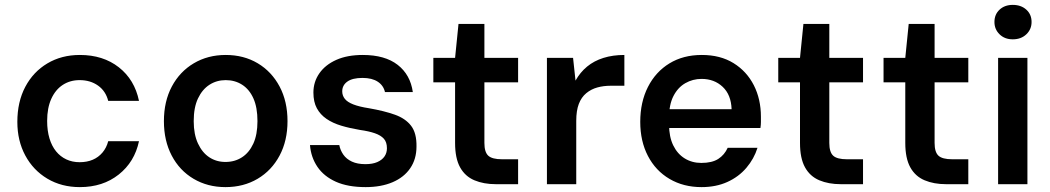

<svg xmlns="http://www.w3.org/2000/svg" viewBox="-20 -754 4299 786"><path d="M307 12Q232 12 174 -22.5Q116 -57 83.5 -117.5Q51 -178 51 -255Q51 -337 83.5 -398.5Q116 -460 174 -494.5Q232 -529 307 -529Q402 -529 466.5 -478.5Q531 -428 549 -341H423Q413 -381 381.5 -403.5Q350 -426 306 -426Q267 -426 237 -406.5Q207 -387 190 -349.5Q173 -312 173 -259Q173 -219 182.5 -187.5Q192 -156 209.5 -134.5Q227 -113 251.5 -101.5Q276 -90 306 -90Q336 -90 359.5 -100Q383 -110 399.5 -129.5Q416 -149 423 -176H549Q531 -91 466 -39.5Q401 12 307 12Z M903 12Q830 12 772.5 -22Q715 -56 683 -117Q651 -178 651 -258Q651 -339 683.5 -400Q716 -461 773.5 -495Q831 -529 904 -529Q978 -529 1035 -495Q1092 -461 1124.5 -400Q1157 -339 1157 -258Q1157 -178 1124.5 -117Q1092 -56 1034.5 -22Q977 12 903 12ZM903 -91Q941 -91 970.5 -110Q1000 -129 1017 -166Q1034 -203 1034 -258Q1034 -314 1017.5 -351Q1001 -388 971.5 -407Q942 -426 904 -426Q867 -426 837.5 -407Q808 -388 790.5 -351Q773 -314 773 -258Q773 -204 790.5 -166.5Q808 -129 837 -110Q866 -91 903 -91Z M1477 12Q1404 12 1355 -10Q1306 -32 1279.5 -71Q1253 -110 1249 -160H1369Q1373 -139 1385.5 -121Q1398 -103 1420.5 -92.5Q1443 -82 1476 -82Q1505 -82 1524.5 -90.5Q1544 -99 1554 -113.5Q1564 -128 1564 -147Q1564 -172 1551.5 -186Q1539 -200 1514.5 -208.5Q1490 -217 1454 -222Q1412 -229 1377 -239.5Q1342 -250 1316.5 -267.5Q1291 -285 1277 -311Q1263 -337 1263 -375Q1263 -419 1287.5 -454Q1312 -489 1357 -509Q1402 -529 1465 -529Q1556 -529 1608 -488.5Q1660 -448 1670 -377H1556Q1550 -404 1526.5 -419.5Q1503 -435 1464 -435Q1423 -435 1402 -420Q1381 -405 1381 -380Q1381 -363 1391.5 -349.5Q1402 -336 1426.5 -326.5Q1451 -317 1490 -311Q1553 -300 1596.5 -284.5Q1640 -269 1663 -239Q1686 -209 1685 -154Q1685 -103 1659.5 -65.5Q1634 -28 1587 -8Q1540 12 1477 12Z M2010 0Q1960 0 1922 -16Q1884 -32 1863.5 -69Q1843 -106 1843 -169V-417H1754V-517H1843L1857 -656H1963V-517H2101V-417H1963V-169Q1963 -131 1979 -116.5Q1995 -102 2035 -102H2101V0Z M2219 0V-517H2326L2336 -424Q2355 -458 2383.5 -481.5Q2412 -505 2450.5 -517Q2489 -529 2536 -529V-403H2480Q2451 -403 2425.5 -396Q2400 -389 2380 -372.5Q2360 -356 2349.5 -328.5Q2339 -301 2339 -259V0Z M2852 12Q2778 12 2721 -21.5Q2664 -55 2632.5 -115.5Q2601 -176 2601 -255Q2601 -336 2632.5 -398Q2664 -460 2720.5 -494.5Q2777 -529 2853 -529Q2929 -529 2983 -495.5Q3037 -462 3066 -405Q3095 -348 3095 -276Q3095 -266 3095 -254.5Q3095 -243 3093 -230H2687V-307H2975Q2973 -366 2938.5 -398.5Q2904 -431 2852 -431Q2816 -431 2785.5 -413.5Q2755 -396 2737 -361Q2719 -326 2719 -273V-244Q2719 -194 2736 -159Q2753 -124 2783 -105.5Q2813 -87 2851 -87Q2895 -87 2920.5 -103.5Q2946 -120 2959 -149H3081Q3067 -104 3035.5 -67Q3004 -30 2957.5 -9Q2911 12 2852 12Z M3422 0Q3372 0 3334 -16Q3296 -32 3275.5 -69Q3255 -106 3255 -169V-417H3166V-517H3255L3269 -656H3375V-517H3513V-417H3375V-169Q3375 -131 3391 -116.5Q3407 -102 3447 -102H3513V0Z M3853 0Q3803 0 3765 -16Q3727 -32 3706.5 -69Q3686 -106 3686 -169V-417H3597V-517H3686L3700 -656H3806V-517H3944V-417H3806V-169Q3806 -131 3822 -116.5Q3838 -102 3878 -102H3944V0Z M4066 0V-517H4186V0ZM4126 -593Q4093 -593 4072 -613.5Q4051 -634 4051 -664Q4051 -695 4072 -714.5Q4093 -734 4126 -734Q4160 -734 4181.5 -714.5Q4203 -695 4203 -664Q4203 -634 4181.5 -613.5Q4160 -593 4126 -593Z"/></svg>

Font: DM Sans 11pt SemiBold
Style: Regular
Weight: 600
Version: Version 4.004;gftools[0.9.30]